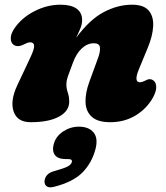

<svg xmlns="http://www.w3.org/2000/svg" viewBox="-20 -505 706 817"><path d="M38.5 -314Q26 -322.5 25.8 -341.5Q25.5 -360.5 40.5 -383Q71.5 -429 125.8 -457Q180 -485 237.5 -485Q282 -485 305.8 -468.2Q329.5 -451.5 329.5 -419Q329.5 -402.5 321.8 -383.5Q314 -364.5 303.5 -343.5Q361 -421.5 421 -453.2Q481 -485 542 -485Q591.5 -485 612.8 -460Q634 -435 631.8 -393.2Q629.5 -351.5 608.5 -301L570.5 -209Q548.5 -155 575.5 -155Q585 -155 600.5 -163Q619.5 -174 634.5 -161Q644.5 -152.5 644.8 -134.5Q645 -116.5 631.5 -91Q605.5 -43.5 557.8 -14.2Q510 15 449 15Q396 15 370.8 -7.8Q345.5 -30.5 344 -69.2Q342.5 -108 359.5 -155L397.5 -259Q407.5 -286 405.2 -303.5Q403 -321 379.5 -321Q352 -321 328 -299Q304 -277 289.5 -236Q276 -200 269.2 -180.8Q262.5 -161.5 262.5 -146Q262.5 -128 268.5 -111Q274.5 -94 274.5 -72Q274.5 -32.5 231.2 -8.8Q188 15 110.5 15Q53.5 15 38 -30.5Q22.5 -76 53.5 -142L109.5 -261Q127 -298 125.2 -311.5Q123.5 -325 108 -325Q101.5 -325 95.2 -322.2Q89 -319.5 79.5 -315Q66 -308.5 55.8 -308.8Q45.5 -309 38.5 -314ZM261 172Q226.5 172 213.8 154.8Q201 137.5 208.5 108.5Q217.5 75 248.5 54.5Q279.5 34 315.5 34Q358 34 378.2 58.8Q398.5 83.5 386 130.5Q370.5 188.5 331 228.8Q291.5 269 211.5 289.5Q189.5 295.5 179 288Q168.5 280.5 169.5 265.5Q170.5 251 180.5 239.8Q190.5 228.5 211 223Q256 210.5 269.5 202.5Q283 194.5 285.5 185Q289 172 271 172Z"/></svg>

Font: Fraunces 9pt S100 Black
Style: Italic
Weight: 900
Italic angle: -16°
Version: Version 1.000; ttfautohint (v1.8.3)